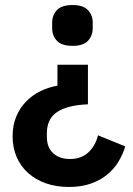

<svg xmlns="http://www.w3.org/2000/svg" viewBox="-20 -554 526 762"><path d="M254 188Q203 188 162 173.5Q121 159 91.5 132.5Q62 106 46 69Q30 32 30 -13Q30 -57 44.5 -91.5Q59 -126 84 -151.5Q109 -177 141 -192.5Q173 -208 208 -214V-297H329V-140Q249 -137 207.5 -110Q166 -83 166 -25V-11Q166 31 191 54Q216 77 258 77Q303 77 331 50.5Q359 24 369 -17L477 27Q468 58 450.5 87Q433 116 406 138.5Q379 161 341 174.5Q303 188 254 188ZM268 -372Q225 -372 206 -392Q187 -412 187 -443V-464Q187 -494 206 -514Q225 -534 268 -534Q310 -534 329 -514Q348 -494 348 -464V-443Q348 -412 329 -392Q310 -372 268 -372Z"/></svg>

Font: IBM Plex Sans Arabic SmBld
Style: Regular
Weight: 600
Designer: Mike Abbink, Paul van der Laan, Pieter van Rosmalen, Wael Morcos, Khajak Apelian
Foundry: Bold Monday
Version: Version 1.005